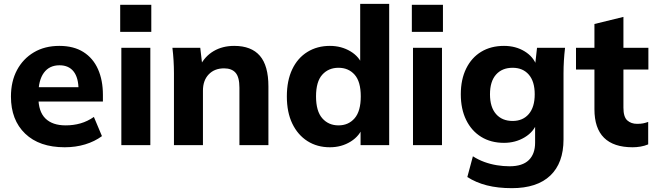

<svg xmlns="http://www.w3.org/2000/svg" viewBox="-20 -756 3412 1000"><path d="M317 11Q185 11 111 -60Q37 -131 37 -253Q37 -332 68.5 -391Q100 -450 156.5 -483.5Q213 -517 289 -517Q364 -517 414.5 -485Q465 -453 490.5 -395.5Q516 -338 516 -262V-227H161V-302H406L389 -288Q389 -351 363.5 -383.5Q338 -416 290 -416Q237 -416 208.5 -377Q180 -338 180 -265V-249Q180 -175 216.5 -139Q253 -103 322 -103Q363 -103 399.5 -113.5Q436 -124 469 -147L511 -47Q473 -19 423.5 -4Q374 11 317 11Z M612 0V-507H763V0ZM606 -590V-731H768V-590Z M886 0V-375Q886 -407 884 -440.5Q882 -474 878 -507H1023L1034 -413H1022Q1047 -463 1093 -490Q1139 -517 1200 -517Q1289 -517 1333.5 -465.5Q1378 -414 1378 -306V0H1227V-299Q1227 -354 1207 -377Q1187 -400 1147 -400Q1097 -400 1067 -368.5Q1037 -337 1037 -284V0Z M1698 11Q1632 11 1581.5 -21Q1531 -53 1502.5 -112Q1474 -171 1474 -254Q1474 -336 1502 -395Q1530 -454 1581 -485.5Q1632 -517 1698 -517Q1758 -517 1805.5 -488.5Q1853 -460 1869 -412H1856V-736H2007V0H1858V-99H1871Q1855 -49 1807 -19Q1759 11 1698 11ZM1743 -103Q1795 -103 1827 -140Q1859 -177 1859 -254Q1859 -331 1827 -367Q1795 -403 1743 -403Q1691 -403 1658.5 -367Q1626 -331 1626 -254Q1626 -177 1658.5 -140Q1691 -103 1743 -103Z M2131 0V-507H2282V0ZM2125 -590V-731H2287V-590Z M2646 224Q2573 224 2516 209.5Q2459 195 2414 166L2443 58Q2471 76 2502.5 87.5Q2534 99 2567.5 104.5Q2601 110 2634 110Q2701 110 2734 78Q2767 46 2767 -13V-118H2777Q2761 -70 2713 -41Q2665 -12 2605 -12Q2537 -12 2486.5 -43Q2436 -74 2408 -131Q2380 -188 2380 -265Q2380 -342 2408 -399Q2436 -456 2486.5 -486.5Q2537 -517 2605 -517Q2666 -517 2712.5 -488.5Q2759 -460 2775 -413L2767 -417L2777 -507H2923Q2919 -474 2917 -440.5Q2915 -407 2915 -375V-30Q2915 93 2846 158.5Q2777 224 2646 224ZM2650 -126Q2703 -126 2734 -162Q2765 -198 2765 -265Q2765 -332 2734 -367.5Q2703 -403 2650 -403Q2595 -403 2563.5 -367.5Q2532 -332 2532 -265Q2532 -198 2563.5 -162Q2595 -126 2650 -126Z M3275 11Q3176 11 3126 -38.5Q3076 -88 3076 -187V-394H2980V-507H3076V-631L3227 -668V-507H3357V-394H3227V-195Q3227 -147 3247 -129Q3267 -111 3298 -111Q3317 -111 3329.5 -113.5Q3342 -116 3356 -121V-4Q3337 4 3316 7.5Q3295 11 3275 11Z"/></svg>

Font: Mulish ExtraLight ExtraBold
Style: Regular
Weight: 800
Version: Version 3.603